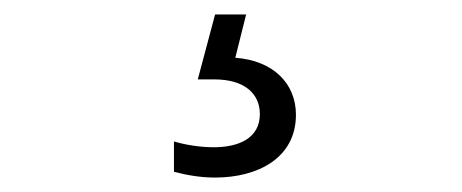

<svg xmlns="http://www.w3.org/2000/svg" viewBox="-20 -26 640 266"><path d="M221 170V212C240 217 259 220 278 220C337 220 390 193 390 133C390 90 359 58 306 54L321 -6H278L254 84H277C319 84 340 104 340 132C340 166 310 178 276 178C258 178 238 175 221 170Z"/></svg>

Font: Chess Sans
Style: Regular
Weight: 400
Designer: Wolf Bōese
Foundry: Wolf Bōese
Version: Version 7.223;Glyphs 3.3 (3306)